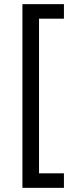

<svg xmlns="http://www.w3.org/2000/svg" viewBox="-20 -765 355 925"><path d="M88 -745H288V-675H168V70H288V140H88Z"/></svg>

Font: Trafiko Sans Variable
Style: Regular
Weight: 400
Designer: Gumpita Rahayu / Trafiko
Foundry: Tokotype / Trafiko
Version: Version 0.001;FEAKit 1.0